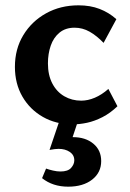

<svg xmlns="http://www.w3.org/2000/svg" viewBox="-20 -454 487 721"><path d="M253 13Q190 13 141 -15Q92 -43 64 -91.5Q36 -140 36 -203Q36 -270 67.5 -322Q99 -374 153 -404Q207 -434 275 -434Q319 -434 354 -420.5Q389 -407 417 -382L369 -293Q343 -320 316.5 -335Q290 -350 260 -350Q226 -350 203.5 -331.5Q181 -313 170.5 -282.5Q160 -252 160 -216Q160 -172 176.5 -140.5Q193 -109 221.5 -92.5Q250 -76 285 -76Q310 -76 336 -87Q362 -98 387 -120L421 -55Q394 -29 364.5 -14Q335 1 307 7Q279 13 253 13ZM203 0H273L246 81L199 72Q209 67 223.5 64Q238 61 254 61Q301 61 330.5 85.5Q360 110 360 151Q360 194 326 220.5Q292 247 236 247Q207 247 182.5 239Q158 231 138 215L153 179Q164 183 179 186.5Q194 190 207 190Q235 190 247 176.5Q259 163 259 148Q259 128 242 116.5Q225 105 200 105Q194 105 185 106Q176 107 166 109Z"/></svg>

Font: Ysabeau Office
Style: Bold
Weight: 700
Designer: Christian Thalmann (Catharsis Fonts)
Version: Version 2.001;gftools[0.9.30]; featfreeze: tnum,lnum,ss02